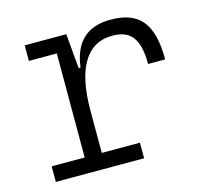

<svg xmlns="http://www.w3.org/2000/svg" viewBox="-83 -618 751 710"><g transform="rotate(-15 293.0 -263.5)"><path d="M238.8 -222.7C238.8 -379.4 287.6 -468.3 388.7 -468.3C459 -468.3 489.3 -428.2 489.3 -333H554.7C554.7 -469.7 507.3 -527.3 397 -527.3C307.1 -527.3 256.3 -480 244.6 -384.8H237.3L225.6 -517.6H66.4V-458H173.3V-59.6H46.9V0H384.8V-59.6H238.8Z"/></g></svg>

Font: Cascadia Mono Light
Style: Regular
Weight: 300
Monospace: yes
Designer: Aaron Bell
Foundry: Saja Typeworks
Version: Version 2404.023